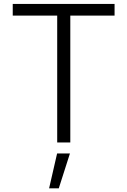

<svg xmlns="http://www.w3.org/2000/svg" viewBox="-20 -748 668 1008"><path d="M46.9 -666V-727.5H581.5V-666H349.1V0H280.3V-666ZM237.8 240.7 279.8 57.6H347.2L288.6 240.7Z"/></svg>

Font: Inter 18pt Light
Style: Regular
Weight: 300
Designer: Rasmus Andersson
Foundry: rsms
Version: Version 4.001;git-66647c0bb